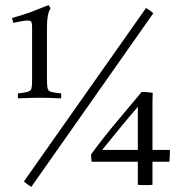

<svg xmlns="http://www.w3.org/2000/svg" viewBox="-20 -719 697 748"><path d="M50 -355Q77 -358 88.5 -361.5Q100 -365 102.5 -374.5Q105 -384 105 -405V-613Q105 -628 102 -633.5Q99 -639 88 -639Q73 -639 32 -630Q29 -638 27 -649Q71 -661 101.5 -672.5Q132 -684 169 -699Q174 -694 177 -686Q163 -666 163 -615V-411Q163 -386 165.5 -375Q168 -364 179.5 -361Q191 -358 218 -355Q219 -345 218 -336Q204 -336 187 -337Q170 -338 136 -338Q104 -338 85.5 -337Q67 -336 50 -336Q49 -345 50 -355ZM577 -667 102 9Q88 1 73 -12L549 -688Q565 -679 577 -667ZM545 2Q540 2 532 2Q524 2 517 1V-89H337Q336 -95 335.5 -103.5Q335 -112 335 -118Q383 -183 432 -241.5Q481 -300 532 -361Q543 -361 554.5 -360Q566 -359 575 -357Q574 -337 574 -326Q574 -315 574 -307V-135H642Q642 -122 641.5 -111Q641 -100 640 -89H574V1Q568 2 560.5 2Q553 2 545 2ZM517 -135V-303Q480 -260 446 -218.5Q412 -177 378 -135Z"/></svg>

Font: Castoro Titling
Style: Regular
Weight: 400
Version: Version 2.04